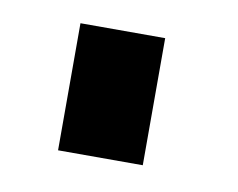

<svg xmlns="http://www.w3.org/2000/svg" viewBox="-37 -795 346 279"><g transform="rotate(10 135.5 -656.0)"><path d="M187.5 -750V-562.5H62.5V-750Z"/></g></svg>

Font: Russisch Sans
Style: Bold
Weight: 700
Designer: Michael Sharanda (font) & Cristiano Sobral (main changes)
Foundry: Michael Sharanda
Version: Version 2.00;September 8, 2020;FontCreator 13.0.0.2681 64-bi